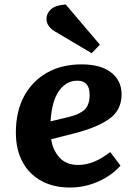

<svg xmlns="http://www.w3.org/2000/svg" viewBox="-20 -825 611 859"><path d="M345 -537Q431 -537 477.5 -500.5Q524 -464 524 -403Q524 -333 470 -294Q416 -255 315 -229L209 -202Q215 -156 245 -121.5Q275 -87 330 -87Q400 -87 473 -145L519 -84Q483 -42 422 -14Q361 14 293 14Q219 14 164.5 -16Q110 -46 80.5 -101Q51 -156 51 -232Q51 -326 87.5 -394Q124 -462 190 -499.5Q256 -537 345 -537ZM381 -401Q381 -464 326 -464Q277 -464 244.5 -419Q212 -374 206 -282L285 -301Q333 -312 357 -333Q381 -354 381 -401ZM427 -625 390 -587 223 -686Q208 -695 198 -709Q188 -723 188 -741Q188 -764 207 -782.5Q226 -801 274 -805Z"/></svg>

Font: Literata 7pt
Style: Bold Italic
Weight: 700
Italic angle: -2°
Designer: Latin by Veronika Burian and Jose Scaglione. Greek by Irene Vlachou. Cyrillic by Vera Evstafieva
Foundry: TypeTogether
Version: Version 3.002